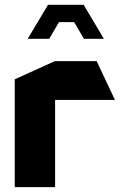

<svg xmlns="http://www.w3.org/2000/svg" viewBox="-20 -770 496 790"><path d="M40.7 0V-443.7L205.7 -518.5H206.7V0ZM206.7 -358.7V-518.5H377.7L452.6 -359.7V-358.7ZM135 -678.9 177.6 -750.3H324.1L366.7 -678.9ZM94.9 -610.3V-612L135 -678.9H222.7L182.6 -610.3ZM325.3 -610.3 285.2 -678.9H366.7L406.8 -611.3V-610.3Z"/></svg>

Font: Foldit Thin
Style: Regular
Weight: 100
Designer: Sophia Tai
Foundry: Sophia Tai
Version: Version 1.003